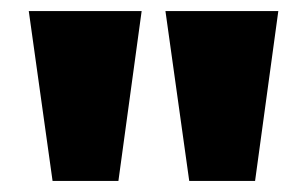

<svg xmlns="http://www.w3.org/2000/svg" viewBox="-20 -725 555 347"><path d="M75 -398 32 -705H236L194 -398ZM322 -398 279 -705H483L441 -398Z"/></svg>

Font: Nunito Sans Black
Style: Regular
Weight: 900
Designer: Vernon Adams
Foundry: Vernon Adams
Version: Version 3.006; ttfautohint (v1.8.3)